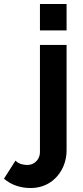

<svg xmlns="http://www.w3.org/2000/svg" viewBox="-135 -750 416 966"><path d="M-115 149 -57 58Q-46 70 -30 75Q-14 80 2 80Q20 80 34.5 71.5Q49 63 57.5 48Q66 33 66 14V-524H200V4Q200 60 175.5 104Q151 148 110.5 172Q70 196 18 196Q-19 196 -53 184.5Q-87 173 -115 149ZM66 -597V-730H200V-597Z"/></svg>

Font: YasnoRaleway
Style: Bold
Weight: 700
Designer: Matt McInerney, Pablo Impallari, Rodrigo Fuenzalida
Foundry: Matt McInerney, Pablo Impallari, Rodrigo Fuenzalida
Version: Version 4.026